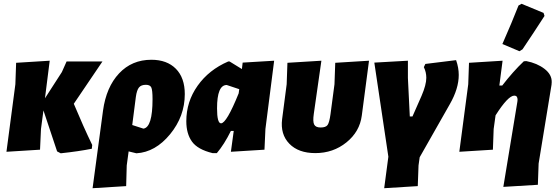

<svg xmlns="http://www.w3.org/2000/svg" viewBox="-20 -796 2944 1012"><path d="M14 4 61 -352 65 -465 242 -476 217 -278 306 -416 331 -472H520L369 -249Q420 -127 466 -32L464 -12Q394 2 300 12L281 2L209 -214L196 -116L191 -7Z M468 196 523 -213Q540 -337 607.5 -409Q675 -481 778 -481Q860 -481 907 -433.5Q954 -386 954 -300Q954 -183 876.5 -88.5Q799 6 699 12L658 2L648 76L645 185ZM696 -285 677 -137 736 -118Q784 -125 784 -273Q784 -321 777.5 -335Q771 -349 749 -349Q724 -349 712.5 -335Q701 -321 696 -285Z M1100 11Q1022 -8 992 -49.5Q962 -91 962 -157Q962 -260 1021.5 -344Q1081 -428 1183 -472H1190L1255 -432L1259 -466L1425 -476L1379 -116L1374 -7L1197 4L1212 -106H1197Q1162 -35 1123 11ZM1124 -225Q1124 -146 1145 -146Q1174 -146 1238 -304L1241 -326L1175 -348Q1124 -348 1124 -225Z M1642 11Q1553 11 1505 -38.5Q1457 -88 1467 -168L1491 -352L1495 -465L1674 -476L1634 -196Q1628 -155 1636 -139.5Q1644 -124 1670 -124Q1697 -124 1706.5 -137Q1716 -150 1722 -194L1743 -352L1747 -465L1925 -476L1887 -187Q1876 -102 1806 -45.5Q1736 11 1642 11Z M2384 -479Q2398 -439 2398 -401Q2398 -329 2351 -247L2192 33L2186 76L2182 185L2005 196L2027 30L1953 -466L2130 -476V-385L2140 -182H2154L2202 -291Q2227 -349 2227 -386Q2227 -416 2214 -442L2222 -459Z M2713 -767 2729 -776 2845 -728 2850 -712Q2792 -622 2734 -536L2718 -526L2628 -564Q2679 -680 2713 -767ZM2629 -476 2612 -345H2627Q2684 -419 2741 -473L2754 -474Q2811 -463 2850 -433Q2889 -403 2888 -363L2887 -349L2819 66L2815 178L2633 189L2707 -260L2708 -270Q2708 -292 2691 -292Q2658 -292 2592 -188L2582 -116L2578 -7L2401 4L2448 -352L2452 -465Z"/></svg>

Font: Alegreya Sans SC Black
Style: Italic
Weight: 900
Italic angle: -7°
Designer: Juan Pablo del Peral
Foundry: Huerta Tipografica
Version: Version 2.007